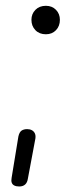

<svg xmlns="http://www.w3.org/2000/svg" viewBox="-20 -520 252 678"><path d="M48 138.5Q37.5 138.5 30.8 135.2Q24 132 21.5 125.2Q19 118.5 21 108L45 -38.5Q48.5 -53.5 56.2 -58.8Q64 -64 76 -64Q85.5 -64 92.5 -60.2Q99.5 -56.5 103 -49.2Q106.5 -42 105 -31L78.5 110.5Q76.5 124.5 68.8 131.5Q61 138.5 48 138.5ZM91 -450Q91 -471 105 -485.2Q119 -499.5 142 -499.5Q164 -499.5 177.8 -485.2Q191.5 -471 191.5 -450Q191.5 -428 177.8 -413.5Q164 -399 142 -399Q119 -399 105 -413.5Q91 -428 91 -450Z"/></svg>

Font: Edu VIC WA NT Hand Pre
Style: Regular
Weight: 400
Designer: Tina and Corey Anderson, Eben Sorkin, Mirko Velimirovic
Foundry: Google for Education
Version: Version 1.000